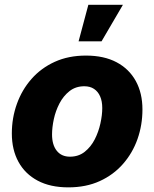

<svg xmlns="http://www.w3.org/2000/svg" viewBox="-20 -786 656 816"><path d="M270.5 10.3Q193.8 10.3 140.4 -18.1Q86.9 -46.4 58.6 -97.9Q30.3 -149.4 30.3 -218.8Q30.3 -284.7 51.8 -344.5Q73.2 -404.3 113.8 -450.4Q154.3 -496.6 212.6 -523.2Q271 -549.8 345.2 -549.8Q421.9 -549.8 475.3 -521.5Q528.8 -493.2 557.1 -441.7Q585.4 -390.1 585.4 -320.8Q585.4 -254.9 564.5 -195.3Q543.5 -135.7 502.9 -89.4Q462.4 -43 404.1 -16.4Q345.7 10.3 270.5 10.3ZM277.3 -120.1Q314 -120.1 340.1 -140.9Q366.2 -161.6 382.6 -193.6Q398.9 -225.6 406.7 -261.2Q414.6 -296.9 414.6 -326.7Q414.6 -356 405.5 -376.5Q396.5 -397 379.6 -408.2Q362.8 -419.4 338.4 -419.4Q301.8 -419.4 275.6 -398.9Q249.5 -378.4 232.9 -346.7Q216.3 -314.9 208.7 -279.5Q201.2 -244.1 201.2 -214.4Q201.2 -170.4 221.2 -145.3Q241.2 -120.1 277.3 -120.1ZM314 -610.4 355.5 -765.6H502.4L411.6 -610.4Z"/></svg>

Font: Inter 16pt ExtraBold
Style: Italic
Weight: 800
Italic angle: -9.3988°
Version: Version 4.001;git-66647c0bb